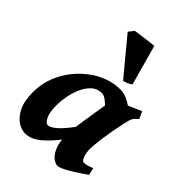

<svg xmlns="http://www.w3.org/2000/svg" viewBox="-219 -816 929 929"><g transform="rotate(45 246.0 -351.0)"><path d="M491.2 -57.6Q463.9 -38.1 436 -20.3Q408.2 -2.4 385.5 8.8Q362.8 20 350.6 20Q338.9 20 321.3 7.6Q303.7 -4.9 290 -36.1Q276.4 -67.4 276.4 -122.6Q276.4 -133.8 279.5 -159.2Q282.7 -184.6 287.6 -216.8Q292.5 -249 297.6 -281.2Q302.7 -313.5 307.1 -339.1Q311.5 -364.7 313.5 -376Q315.9 -387.2 331.8 -398.2Q347.7 -409.2 370.1 -419.7Q392.6 -430.2 415.5 -439.7Q438.5 -449.2 455.1 -457L472.2 -420.4Q455.6 -406.7 448.7 -395.8Q441.9 -384.8 435.1 -351.6Q419.9 -281.7 412.6 -227.1Q405.3 -172.4 405.3 -150.9Q405.3 -124.5 412.8 -102.8Q420.4 -81.1 431.6 -81.1Q441.4 -81.1 452.4 -84Q463.4 -86.9 482.9 -94.7ZM442.4 -396.5Q432.1 -389.2 420.9 -373.3Q409.7 -357.4 398.9 -340.1Q388.2 -322.8 379.2 -310.5Q370.1 -298.3 363.8 -298.3Q357.4 -298.3 345.2 -311Q333 -323.7 317.4 -340.3Q301.8 -356.9 285.4 -369.4Q269 -381.8 253.9 -381.3Q224.1 -380.9 202.9 -361.3Q181.6 -341.8 168 -311.5Q154.3 -281.2 147.9 -247.6Q141.6 -213.9 141.6 -185.1Q141.6 -133.3 154.3 -109.6Q167 -85.9 181.6 -85.9Q195.3 -85.9 222.2 -108.2Q249 -130.4 291 -189L283.2 -92.3Q250.5 -47.9 210.9 -13.9Q171.4 20 129.9 20Q106 20 79.6 3.2Q53.2 -13.7 34.7 -50.8Q16.1 -87.9 16.1 -148.9Q16.1 -226.1 54.7 -294.9Q93.3 -363.8 162.1 -411.1Q188.5 -429.2 226.3 -443.1Q264.2 -457 308.6 -457Q335.4 -457 361.8 -442.4Q388.2 -427.7 409.7 -412.8Q431.2 -397.9 442.4 -396.5ZM330.6 -515.6Q321.3 -508.3 307.9 -502.4Q294.4 -496.6 285.6 -496.1L133.8 -679.2L154.8 -706.5Q160.6 -707.5 177.2 -710Q193.8 -712.4 213.9 -715.1Q233.9 -717.8 250.5 -719.7Q267.1 -721.7 273.4 -721.7Z"/></g></svg>

Font: Gentium Book Plus
Style: Bold Italic
Weight: 700
Italic angle: -8°
Designer: Victor Gaultney, Annie Olsen, Iska Routamaa, Becca Hirsbrunner
Foundry: SIL International
Version: Version 6.101